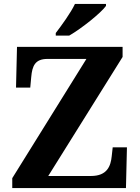

<svg xmlns="http://www.w3.org/2000/svg" viewBox="-20 -951 706 971"><path d="M262 -784V-771H330C393 -807 491 -886 516 -921V-931H359C338 -886 291 -822 262 -784ZM42 0H617L622 -206H550L545 -161C540 -111 522 -61 440 -61H224L600 -663V-714H66L61 -508H133L138 -562C143 -617 157 -653 220 -653H417L42 -50Z"/></svg>

Font: Noto Serif NP Hmong
Style: Bold
Weight: 700
Designer: Dalton Maag Ltd
Foundry: Dalton Maag Ltd
Version: Version 1.001